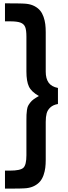

<svg xmlns="http://www.w3.org/2000/svg" viewBox="-20 -934 407 1150"><path d="M327.1 -407.2V-311Q298.3 -306.2 281.5 -290.5Q264.6 -274.9 259.3 -254.4Q253.9 -233.9 253.9 -204.1V22.9Q253.9 49.3 251.2 71Q248.5 92.8 241 114.5Q233.4 136.2 220.9 151.6Q208.5 167 188 178.2Q167.5 189.5 140.1 192.9Q130.9 194.3 98.1 195.1Q65.4 195.8 37.6 195.8H9.8V87.9H40Q102.1 87.9 120.1 70.8Q138.2 53.7 138.2 -3.9V-210Q138.2 -233.9 138.7 -246.3Q139.2 -258.8 141.4 -274.7Q143.6 -290.5 147.9 -299.3Q152.3 -308.1 160.9 -319.3Q169.4 -330.6 181.9 -339.6Q194.3 -348.6 212.9 -358.9Q168 -384.3 153.1 -415.8Q138.2 -447.3 138.2 -505.9V-713.9Q138.2 -753.4 130.9 -772Q123.5 -790.5 103.3 -798.3Q83 -806.2 40 -806.2H9.8V-914.1Q119.1 -914.1 140.1 -911.1Q167.5 -907.7 188 -896.5Q208.5 -885.3 220.9 -869.9Q233.4 -854.5 241 -832.8Q248.5 -811 251.2 -789.3Q253.9 -767.6 253.9 -741.2V-504.9Q253.9 -463.4 271.2 -439Q288.6 -414.6 327.1 -407.2Z"/></svg>

Font: Sinkin Sans 600 SemiBold
Style: Regular
Weight: 600
Designer: Keith Bates
Foundry: K-Type
Version: Sinkin Sans (version 1.0)  by Keith Bates   •   © 2014   www